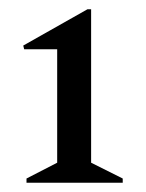

<svg xmlns="http://www.w3.org/2000/svg" viewBox="-20 -797 314 413"><path d="M37 -404V-413L103 -447V-691H32L30 -699L168 -777H176V-447L244 -413V-404Z"/></svg>

Font: Platypi Light
Style: Regular
Weight: 400
Version: Version 1.200